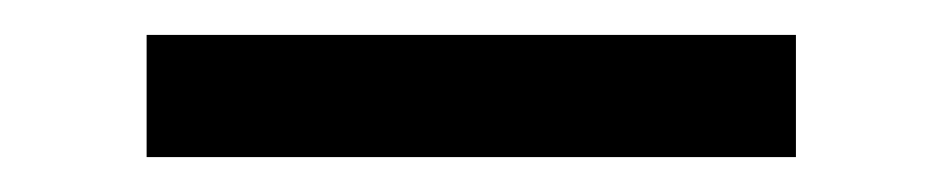

<svg xmlns="http://www.w3.org/2000/svg" viewBox="-20 -395 540 110"><path d="M64 -305V-375H436V-305Z"/></svg>

Font: Iosevka SS18
Style: Regular
Weight: 400
Monospace: yes
Designer: Belleve Invis
Foundry: Belleve Invis
Version: Version 25.1.1; ttfautohint (v1.8.4)